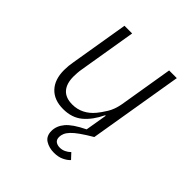

<svg xmlns="http://www.w3.org/2000/svg" viewBox="-195 -651 991 991"><g transform="rotate(45 300.0 -155.5)"><path d="M444 0Q405 23 379.5 41Q354 59 340 74Q326 89 320.5 102.5Q315 116 315 128Q315 148 327 156.5Q339 165 356 165Q373 165 388 158Q403 151 415 139L443 169Q431 183 408 194Q385 205 354 205Q318 205 291.5 188.5Q265 172 265 134Q265 98 291.5 66Q318 34 388 0L408 -119H404Q375 -58 333.5 -23Q292 12 228 12Q162 12 125.5 -26.5Q89 -65 89 -134Q89 -165 95 -197L148 -516H204L152 -203Q149 -186 148 -171Q147 -156 147 -145Q147 -93 171.5 -65.5Q196 -38 245 -38Q280 -38 310 -53Q340 -68 364 -97Q379 -115 398 -145.5Q417 -176 425 -220L474 -516H530Z"/></g></svg>

Font: IBM Plex Mono Light
Style: Italic
Weight: 300
Italic angle: -9°
Monospace: yes
Designer: Mike Abbink, Paul van der Laan, Pieter van Rosmalen
Foundry: Bold Monday
Version: Version 2.3